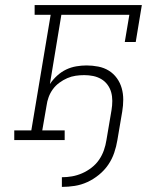

<svg xmlns="http://www.w3.org/2000/svg" viewBox="-20 -550 640 754"><path d="M223 184V146Q243 146 263 142.5Q283 139 302.5 130.5Q322 122 339.5 108.5Q357 95 369 77.5Q381 60 388 40Q395 20 398 0L418 -118Q421 -136 421 -154Q421 -172 416.5 -188Q412 -204 402 -217.5Q392 -231 377.5 -239.5Q363 -248 346 -251.5Q329 -255 311 -255Q294 -255 277 -252.5Q260 -250 244 -243Q228 -236 213 -225Q198 -214 187.5 -199.5Q177 -185 171 -168.5Q165 -152 163 -136L146 -38H234V0H36V-38H103L179 -492H116V-530H537L513 -385H470L488 -492H221L176 -220Q188 -238 204.5 -253Q221 -268 240 -277Q259 -286 279.5 -289.5Q300 -293 320 -293Q343 -293 366 -288.5Q389 -284 407.5 -272.5Q426 -261 439 -243Q452 -225 458 -203.5Q464 -182 464 -159Q464 -136 460 -112L441 0Q437 25 428.5 50Q420 75 405 97Q390 119 368.5 136.5Q347 154 323 165Q299 176 273.5 180Q248 184 223 184Z"/></svg>

Font: Iosevka Curly Slab XLtEx
Style: Italic
Weight: 200
Width: 7
Italic angle: -9°
Monospace: yes
Designer: Belleve Invis
Foundry: Belleve Invis
Version: Version 11.1.0; ttfautohint (v1.8.3)